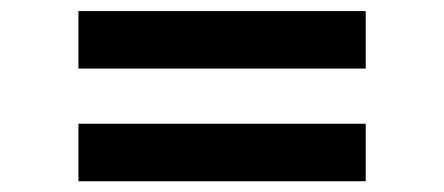

<svg xmlns="http://www.w3.org/2000/svg" viewBox="-20 -458 821 355"><path d="M125 -437.5V-331.2H656.2V-437.5ZM125 -229.2V-122.9H656.2V-229.2Z"/></svg>

Font: Vladivostok Bold
Style: Regular
Weight: 700
Width: 4
Designer: Michael Sharanda
Foundry: Michael Sharanda
Version: Version 1.005